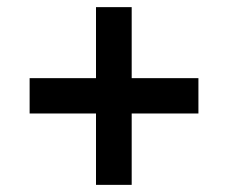

<svg xmlns="http://www.w3.org/2000/svg" viewBox="-20 -579 640 538"><path d="M249 -61V-559H349V-61ZM63 -261V-360H536V-261Z"/></svg>

Font: BioRhyme SemiBold
Style: Regular
Weight: 600
Designer: Aoife Mooney
Foundry: Aoife Mooney Type
Version: Version 1.600;gftools[0.9.33]